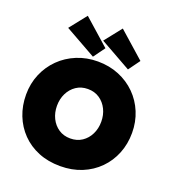

<svg xmlns="http://www.w3.org/2000/svg" viewBox="-161 -1041 1078 1180"><g transform="rotate(20 378.0 -451.0)"><path d="M221 -330.5Q221 -286 239 -249.2Q257 -212.5 289.5 -190.8Q322 -169 365.5 -169Q409.5 -169 442 -190.8Q474.5 -212.5 492.5 -249.2Q510.5 -286 510.5 -330.5Q510.5 -375 492.5 -411.5Q474.5 -448 442 -470Q409.5 -492 365.5 -492Q322 -492 289.5 -470Q257 -448 239 -411.5Q221 -375 221 -330.5ZM19 -330.5Q19 -402.5 45.2 -464.8Q71.5 -527 118.5 -573.5Q165.5 -620 228.8 -646Q292 -672 365.5 -672Q440.5 -672 503.8 -646Q567 -620 613.8 -573.5Q660.5 -527 686.2 -464.8Q712 -402.5 712 -330.5Q712 -258 687 -195.8Q662 -133.5 615.8 -86.8Q569.5 -40 506 -14Q442.5 12 365.5 12Q286.5 12 222.8 -14Q159 -40 113.5 -86.8Q68 -133.5 43.5 -195.8Q19 -258 19 -330.5ZM554.5 -689 351 -803.5 439 -914.5 609 -764ZM325.5 -689 122 -803.5 210 -914.5 380 -764Z"/></g></svg>

Font: League Spartan Thin Black
Style: Regular
Weight: 900
Version: Version 2.002